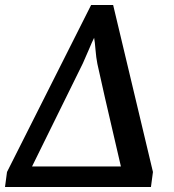

<svg xmlns="http://www.w3.org/2000/svg" viewBox="-46 -747 697 767"><path d="M-18 -60 318 -727H406L565 -60L557 0H-26ZM437 -82Q423 -143 406 -215.5Q389 -288 372.5 -360Q356 -432 343 -492Q338 -517 335.5 -548.5Q333 -580 330 -596Q321 -578 309 -549Q297 -520 285 -494L82 -82Z"/></svg>

Font: Rosario SemiBold
Style: Italic
Weight: 600
Italic angle: -8.05°
Designer: Hector Gatti
Foundry: Omnibus Type
Version: Version 1.101; ttfautohint (v1.8.1.43-b0c9)